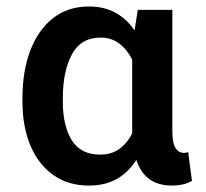

<svg xmlns="http://www.w3.org/2000/svg" viewBox="-20 -558 632 588"><path d="M252 10.3Q189 10.3 143.3 -22Q97.7 -54.2 73.2 -112.1Q48.8 -169.9 48.8 -247.1V-257.3Q48.8 -341.3 73.2 -404.5Q97.7 -467.8 143.1 -502.9Q188.5 -538.1 252.4 -538.1Q299.3 -538.1 333.7 -519Q368.2 -500 392.1 -464.8L401.9 -527.8H507.8V-158.2Q507.8 -120.1 517.3 -105Q526.9 -89.8 543.5 -89.8Q551.3 -89.8 556.2 -92.3L567.9 -3.9Q552.2 4.4 537.4 7.3Q522.5 10.3 505.9 10.3Q423.3 10.3 397.5 -68.4Q373 -29.8 337.4 -9.8Q301.8 10.3 252 10.3ZM286.6 -84.5Q320.8 -84.5 345 -101.6Q369.1 -118.7 384.8 -149.4V-375.5Q368.7 -407.2 344.7 -425Q320.8 -442.9 288.1 -442.9Q228 -442.9 200.2 -391.4Q172.4 -339.8 172.4 -257.3V-247.1Q172.4 -172.9 199.7 -128.7Q227.1 -84.5 286.6 -84.5Z"/></svg>

Font: Roboto Slab Medium
Style: Regular
Weight: 500
Designer: Google
Version: Version 2.001; ttfautohint (v1.8.3)